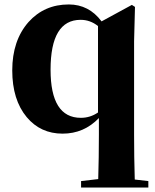

<svg xmlns="http://www.w3.org/2000/svg" viewBox="-20 -583 696 862"><path d="M344 259V230L421 221Q424 122 424 22V-53Q357 17 261 17Q162 17 100 -57Q35 -135 35 -267Q35 -401 108 -484Q179 -563 289 -563Q379 -563 436 -487L572 -561L586 -552L582 -398V22Q582 123 585 223L646 230V259ZM343 -54Q385 -54 420 -78V-466Q385 -494 342 -494Q207 -494 207 -270Q207 -54 343 -54Z"/></svg>

Font: GenRyuMin TW H
Style: Regular
Weight: 900
Version: Version 1.501;PS 1;hotconv 16.6.51;makeotf.lib2.5.65220